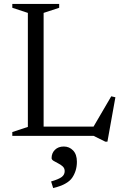

<svg xmlns="http://www.w3.org/2000/svg" viewBox="-20 -690 624 975"><path d="M525.5 29.5H515L455.5 0H42.5V-19.5L121.5 -45.5V-624.5L42.5 -650.5V-670H280.5V-650.5L201.5 -624.5V-47H455L545 -201L566 -196ZM239.5 231.5Q279 220 293.8 208.5Q308.5 197 308.5 179Q308.5 164.5 298.5 155.2Q288.5 146 275.2 139.5Q262 133 252 126.8Q242 120.5 242 113Q242 87.5 259 70.8Q276 54 304 54Q332 54 351.2 74Q370.5 94 370.5 131.5Q370.5 177 346.8 212.2Q323 247.5 250 265Z"/></svg>

Font: Newsreader Text
Style: Regular
Weight: 400
Designer: Hugues Gentile
Foundry: Production Type
Version: Version 1.002